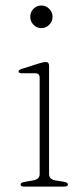

<svg xmlns="http://www.w3.org/2000/svg" viewBox="-20 -694 310 714"><path d="M133.5 -589.5Q116.5 -589.5 104.5 -602Q92.5 -614.5 92.5 -631.5Q92.5 -649 104.5 -661.2Q116.5 -673.5 133.5 -673.5Q151 -673.5 163.2 -661Q175.5 -648.5 175.5 -631.5Q175.5 -614.5 163.2 -602Q151 -589.5 133.5 -589.5ZM162.5 -449.5V-46.5Q162.5 -27 187 -23L217 -18Q232.5 -15.5 232.5 -8Q232.5 0 219 0H69Q56.5 0 56.5 -8Q56.5 -15 71 -17.5L103 -23Q127.5 -27.5 127.5 -46V-405Q127.5 -421.5 111.5 -421.5H62.5Q49 -421.5 49 -428Q49 -434 61.5 -438L124.5 -458Q141.5 -463.5 150 -463.5Q162.5 -463.5 162.5 -449.5Z"/></svg>

Font: Fraunces 9pt S000 Thin
Style: Regular
Weight: 100
Version: Version 1.000; ttfautohint (v1.8.3)